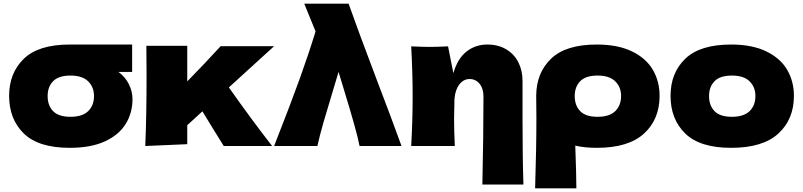

<svg xmlns="http://www.w3.org/2000/svg" viewBox="-20 -800 4400 1052"><path d="M629 -406Q666 -379 686 -339Q706 -299 706 -257Q706 -182 669 -121.5Q632 -61 555 -25.5Q478 10 362 10Q191 10 110.5 -68.5Q30 -147 30 -275Q30 -400 110.5 -478Q191 -556 362 -556H368H704V-406ZM495 -274Q495 -323 463 -354.5Q431 -386 366 -386Q301 -386 271 -355Q241 -324 241 -274Q241 -222 271 -191Q301 -160 366 -160Q431 -160 463 -191Q495 -222 495 -274Z M1482 -547 1234 -321Q1361 -141 1471 0H1206L1155 -82Q1105 -165 1089 -190L1006 -114V-10L776 0Q783 -165 783 -381Q783 -493 782 -549H1006V-354Q1103 -453 1189 -547Z M1890 -780Q1940 -638 2048 -353Q2127 -147 2180 0H1950Q1937 -73 1862 -317L1835 -406Q1828 -381 1794 -269Q1773 -201 1752 -128Q1731 -55 1719 0H1482Q1575 -237 1624 -373.5Q1673 -510 1709 -628L1647 -780Z M2623 211Q2629 -56 2629 -271Q2629 -315 2607.5 -341Q2586 -367 2553 -367Q2520 -367 2497 -337.5Q2474 -308 2470 -257Q2468 -181 2468 -149Q2468 -81 2472 0H2233Q2241 -144 2241 -272Q2241 -400 2233 -546Q2299 -543 2334 -543Q2371 -543 2435 -546L2464 -399Q2487 -479 2536 -517.5Q2585 -556 2650 -556Q2710 -556 2754 -529.5Q2798 -503 2820.5 -458Q2843 -413 2843 -357V-151Q2843 65 2848 211Z M3594 -275Q3594 -146 3508.5 -68Q3423 10 3250 10Q3185 10 3132 -2Q3138 160 3138 232H2912Q2919 15 2919 -157L2918 -264V-275V-277Q2919 -401 2999.5 -478.5Q3080 -556 3250 -556Q3365 -556 3442.5 -518.5Q3520 -481 3557 -417.5Q3594 -354 3594 -275ZM3383 -274Q3383 -323 3351 -354.5Q3319 -386 3254 -386Q3189 -386 3159 -355Q3129 -324 3129 -274Q3129 -222 3159 -191Q3189 -160 3254 -160Q3319 -160 3351 -191Q3383 -222 3383 -274Z M3654 -275Q3654 -400 3734.5 -478Q3815 -556 3986 -556Q4101 -556 4178.5 -518.5Q4256 -481 4293 -417.5Q4330 -354 4330 -275Q4330 -146 4244.5 -68Q4159 10 3986 10Q3815 10 3734.5 -68.5Q3654 -147 3654 -275ZM4119 -274Q4119 -323 4087 -354.5Q4055 -386 3990 -386Q3925 -386 3895 -355Q3865 -324 3865 -274Q3865 -222 3895 -191Q3925 -160 3990 -160Q4055 -160 4087 -191Q4119 -222 4119 -274Z"/></svg>

Font: Dela Gothic One
Style: Regular
Weight: 400
Designer: aratakana
Foundry: aratakana
Version: Version 1.004